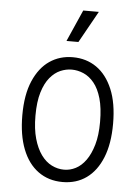

<svg xmlns="http://www.w3.org/2000/svg" viewBox="-53 -780 607 834"><g transform="rotate(5 250.0 -363.0)"><path d="M251 12Q190 12 145 -20.5Q100 -53 76 -114.5Q52 -176 52 -262Q52 -352 78 -412Q104 -472 148 -502Q192 -532 249 -532Q308 -532 352.5 -501Q397 -470 422.5 -409.5Q448 -349 448 -259Q448 -172 423.5 -111.5Q399 -51 355 -19.5Q311 12 251 12ZM253 -42Q279 -42 303.5 -54.5Q328 -67 347.5 -94Q367 -121 379 -162.5Q391 -204 391 -262Q391 -323 379 -364.5Q367 -406 346.5 -431Q326 -456 300.5 -467Q275 -478 249 -478Q224 -478 199.5 -467.5Q175 -457 154.5 -432.5Q134 -408 121.5 -367Q109 -326 109 -265Q109 -207 121 -165Q133 -123 153 -95.5Q173 -68 199 -55Q225 -42 253 -42ZM267 -600H215L276 -738H344Z"/></g></svg>

Font: Bricolage Grotesque SemiCondensed ExtraLight
Style: Regular
Weight: 250
Width: 4
Designer: Mathieu Triay
Foundry: Atelier Triay
Version: Version 1.000;gftools[0.9.30]